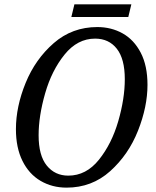

<svg xmlns="http://www.w3.org/2000/svg" viewBox="-20 -849 713 880"><path d="M53 -257Q53 -360 97.5 -469Q142 -578 226.5 -651.5Q311 -725 426 -725Q490 -725 542 -696Q594 -667 625 -607.5Q656 -548 656 -460Q656 -360 612.5 -250Q569 -140 485 -64.5Q401 11 285 11Q219 11 166 -20Q113 -51 83 -111.5Q53 -172 53 -257ZM552 -486Q552 -579 515.5 -625.5Q479 -672 416 -672Q335 -672 276 -599Q217 -526 187 -421.5Q157 -317 157 -229Q157 -136 194.5 -90Q232 -44 293 -44Q375 -44 433.5 -117Q492 -190 522 -293.5Q552 -397 552 -486ZM321 -829H582L568 -771H307Z"/></svg>

Font: Noto Serif Narrow
Style: Italic
Weight: 400
Width: 4
Italic angle: -12°
Designer: Monotype Design Team
Foundry: Monotype Imaging Inc.
Version: Version 1.001